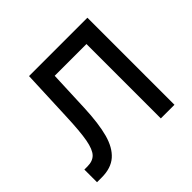

<svg xmlns="http://www.w3.org/2000/svg" viewBox="-134 -679 827 827"><g transform="rotate(-45 280.0 -265.0)"><path d="M20.5 -77.1H39.1Q71.8 -77.1 89.1 -95.2Q106.4 -113.3 115 -159.2Q123.5 -205.1 127 -295.9L136.7 -530.3H492.2V0H409.2V-453.1H215.8L208 -264.6Q204.1 -172.9 188.5 -115.7Q172.9 -58.6 139.6 -29.3Q106.4 0 48.8 0H20.5Z"/></g></svg>

Font: Pretendard
Style: Regular
Weight: 400
Designer: Base glyphs from Inter by Rasmus Andersson; Hangeul glyphs from Noto Sans CJK(Source Han Sans) by Jang Soo-young and Kan
Foundry: Kil Hyung-jin
Version: Version 1.309